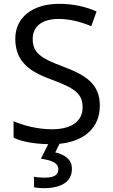

<svg xmlns="http://www.w3.org/2000/svg" viewBox="-20 -744 589 1004"><path d="M356 139C356 88 317 64 269 53L291 8C421 -5 502 -76 502 -191C502 -303 433 -350 307 -397C191 -440 151 -469 151 -541C151 -603 197 -645 286 -645C348 -645 407 -628 457 -607L485 -684C431 -708 366 -724 288 -724C153 -724 60 -655 60 -542C60 -431 122 -374 244 -330C373 -283 412 -253 412 -183C412 -112 357 -68 251 -68C175 -68 99 -89 51 -110V-24C93 -3 158 8 232 10L194 86C245 93 285 106 285 141C285 174 259 185 211 185C192 185 170 183 158 180V235C169 238 188 240 208 240C306 240 356 203 356 139Z"/></svg>

Font: Noto Sans Cuneiform
Style: Regular
Weight: 400
Designer: Monotype Design Team
Foundry: Monotype Imaging Inc.
Version: Version 2.001